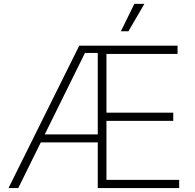

<svg xmlns="http://www.w3.org/2000/svg" viewBox="-20 -961 994 981"><path d="M23.4 0 384.8 -727.5H887.2V-685.5H523.9V-385.3H865.2V-343.3H523.9V-42H895.5V0H479.5V-690.4H414.1L73.2 0ZM172.9 -233.4V-274.4H502V-233.4ZM597.7 -801.3 666.5 -941.4H717.8L636.2 -801.3Z"/></svg>

Font: Inter 20pt ExtraLight
Style: Regular
Weight: 250
Version: Version 4.001;git-66647c0bb